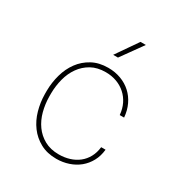

<svg xmlns="http://www.w3.org/2000/svg" viewBox="-174 -866 949 1003"><g transform="rotate(30 300.0 -364.5)"><path d="M307.6 -16.6Q341.3 -16.6 371.3 -25.9Q401.4 -35.2 424.6 -53.5Q447.8 -71.8 462.4 -98.6Q477.1 -125.5 481 -160.2H507.3Q503.4 -120.6 486.3 -89.1Q469.2 -57.6 442.6 -35.6Q416 -13.7 381.1 -2Q346.2 9.8 307.6 9.8Q252 9.8 210.7 -12.7Q169.4 -35.2 142.1 -72Q114.7 -108.9 101.3 -156.2Q87.9 -203.6 87.4 -253.9V-274.4Q87.9 -324.2 101.3 -371.8Q114.7 -419.4 141.8 -456.3Q168.9 -493.2 210 -515.6Q251 -538.1 306.6 -538.1Q348.1 -538.1 383.5 -524.9Q418.9 -511.7 445.3 -487.5Q471.7 -463.4 487.8 -429.4Q503.9 -395.5 507.3 -354H481Q478 -389.6 463.9 -418.7Q449.7 -447.8 426.5 -468.5Q403.3 -489.3 372.8 -500.5Q342.3 -511.7 306.6 -511.7Q256.3 -511.7 220.2 -491.5Q184.1 -471.2 160.4 -437.7Q136.7 -404.3 125.5 -361.6Q114.3 -318.8 113.8 -274.4V-253.9Q114.3 -208.5 125.5 -166Q136.7 -123.5 160.4 -90.3Q184.1 -57.1 220.5 -36.9Q256.8 -16.6 307.6 -16.6ZM383.8 -739.3H416L322.8 -609.4H293.9Z"/></g></svg>

Font: Roboto Mono Thin
Style: Regular
Weight: 250
Designer: Google
Version: Version 2.000985; 2015; ttfautohint (v1.3)